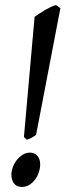

<svg xmlns="http://www.w3.org/2000/svg" viewBox="-20 -721 258 756"><path d="M138.2 -74.2Q138.2 -59.1 133.1 -43.2Q127.9 -27.3 118.4 -14.4Q108.9 -1.5 95.7 6.8Q82.5 15.1 65.9 15.1Q46.4 15.1 35.6 2Q24.9 -11.2 24.9 -33.2Q24.9 -47.4 30.5 -62.7Q36.1 -78.1 46.1 -90.8Q56.2 -103.5 69.3 -111.8Q82.5 -120.1 98.1 -120.1Q116.2 -120.1 127.2 -107.4Q138.2 -94.7 138.2 -74.2ZM122.1 -189.9Q112.3 -183.1 105.2 -179Q98.1 -174.8 85.9 -170.9L74.2 -181.2L116.2 -654.8Q123 -659.7 133.3 -666.5Q143.6 -673.3 155 -680.2Q166.5 -687 178.2 -692.6Q189.9 -698.2 200.2 -701.2L217.8 -689Z"/></svg>

Font: GentiumAlt
Style: Italic
Weight: 400
Italic angle: -7°
Designer: J. Victor Gaultney
Version: Version 1.02; 2005; OFL release